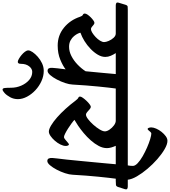

<svg xmlns="http://www.w3.org/2000/svg" viewBox="10 -1022 1329 1501"><g transform="rotate(90 674.5 -271.5)"><path d="M-55 -534 -39 -587Q-34 -604 -24 -605Q-14 -606 0 -606H709Q737 -606 730 -584L713 -531Q708 -515 697 -513.5Q686 -512 664 -512H616Q613 -491 609 -456Q605 -421 600.5 -376Q596 -331 592 -279.5Q588 -228 585 -174Q584 -149 573 -116Q562 -83 545.5 -51.5Q529 -20 511 0.5Q493 21 478 21Q463 21 458 10.5Q453 0 454.5 -17.5Q456 -35 458 -56L466 -120Q440 -99 391 -78.5Q342 -58 280 -58Q201 -58 141 -106.5Q81 -155 55 -233Q49 -251 39.5 -255Q30 -259 30 -270Q30 -279 38.5 -291.5Q47 -304 59 -316Q71 -328 83 -336.5Q95 -345 101 -345Q109 -346 117.5 -339Q126 -332 134.5 -325Q143 -318 151 -318Q163 -318 180 -328.5Q197 -339 214 -355Q231 -371 242 -389Q253 -407 253 -421Q253 -435 244 -456.5Q235 -478 219.5 -495Q204 -512 186 -512H-34Q-62 -512 -55 -534ZM180 -236Q180 -230 186.5 -216Q193 -202 206 -186Q219 -170 240 -158.5Q261 -147 290 -147Q326 -147 361.5 -165Q397 -183 428 -212.5Q459 -242 481 -276Q488 -347 494 -412Q500 -477 503 -512H339Q351 -494 360 -473Q369 -452 369 -430Q369 -401 351.5 -371.5Q334 -342 306 -315Q278 -288 245 -267.5Q212 -247 180 -236Z M624 373Q614 373 612 355.5Q610 338 610 307Q610 265 593.5 227Q577 189 549 165Q521 141 486 141Q461 141 442 165.5Q423 190 423 229Q423 254 408 254Q399 254 384 245.5Q369 237 354 224.5Q339 212 328.5 198Q318 184 318 172Q318 158 331.5 138Q345 118 367.5 98Q390 78 418.5 64.5Q447 51 478 51Q519 51 558.5 69Q598 87 629.5 116.5Q661 146 680 182Q699 218 699 253Q699 286 684 313.5Q669 341 651.5 357Q634 373 624 373Z M609 -534 625 -587Q630 -604 640 -605Q650 -606 664 -606H1169Q1197 -606 1190 -584L1173 -531Q1168 -515 1157 -513.5Q1146 -512 1124 -512H1064Q1072 -494 1077 -476.5Q1082 -459 1082 -443Q1082 -411 1065 -379Q1048 -347 1021.5 -317Q995 -287 964.5 -261.5Q934 -236 906.5 -217.5Q879 -199 861 -189Q870 -180 888.5 -166.5Q907 -153 928 -139.5Q949 -126 968 -116.5Q987 -107 996 -107Q1003 -107 1015 -117Q1027 -127 1038 -136.5Q1049 -146 1053 -146Q1058 -146 1061.5 -138.5Q1065 -131 1065 -121Q1065 -102 1053.5 -79Q1042 -56 1024 -35.5Q1006 -15 987 -2Q968 11 953 11Q934 11 904.5 -6.5Q875 -24 841.5 -53.5Q808 -83 774.5 -120Q741 -157 712 -196Q697 -216 688 -219.5Q679 -223 679 -233Q679 -241 688.5 -254.5Q698 -268 711.5 -282.5Q725 -297 738.5 -307Q752 -317 759 -317Q768 -317 778.5 -307.5Q789 -298 800 -288.5Q811 -279 820 -279Q834 -279 855.5 -295.5Q877 -312 899 -336.5Q921 -361 936 -386Q951 -411 951 -427Q951 -443 937.5 -463Q924 -483 904.5 -497.5Q885 -512 868 -512H630Q602 -512 609 -534Z M920 -789Q920 -806 929.5 -828Q939 -850 955 -870Q971 -890 989 -903Q1007 -916 1025 -916Q1052 -916 1090 -894Q1128 -872 1168 -837Q1208 -802 1243.5 -760Q1279 -718 1302.5 -677.5Q1326 -637 1329 -606H1382Q1410 -606 1403 -584L1386 -531Q1381 -515 1370 -513.5Q1359 -512 1337 -512H1321Q1318 -491 1314 -456Q1310 -421 1305.5 -376Q1301 -331 1297 -279.5Q1293 -228 1290 -174Q1289 -149 1278 -115.5Q1267 -82 1250.5 -50.5Q1234 -19 1216 2Q1198 23 1183 23Q1168 23 1163 12Q1158 1 1159 -17Q1160 -35 1163 -56Q1167 -82 1171.5 -127.5Q1176 -173 1181.5 -228Q1187 -283 1192 -338Q1197 -393 1201.5 -439Q1206 -485 1208 -512H1090Q1063 -512 1070 -534L1086 -587Q1091 -604 1100.5 -605Q1110 -606 1124 -606H1217Q1219 -614 1220 -625.5Q1221 -637 1221 -646Q1221 -663 1200 -683Q1179 -703 1146 -722Q1113 -741 1077.5 -756.5Q1042 -772 1012 -781Q982 -790 968 -790Q962 -790 955.5 -783Q949 -776 943 -768.5Q937 -761 932 -761Q927 -761 923.5 -770Q920 -779 920 -789Z"/></g></svg>

Font: Alkatra
Style: Regular
Weight: 400
Designer: Suman Bhandary
Version: Version 1.100;gftools[0.9.22]